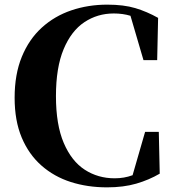

<svg xmlns="http://www.w3.org/2000/svg" viewBox="-20 -787 748 827"><path d="M441 20Q357 20 285 -3Q213 -26 158.5 -74Q104 -122 73.5 -194.5Q43 -267 43 -366Q43 -467 74 -542.5Q105 -618 160 -668Q215 -718 287.5 -742.5Q360 -767 442 -767Q513 -767 563 -752Q613 -737 661 -710L657 -528H598L542 -719Q509 -729 470 -729Q400 -729 343.5 -691.5Q287 -654 254 -575Q221 -496 221 -373Q221 -250 254.5 -171.5Q288 -93 345 -56Q402 -19 474 -19Q515 -19 550 -32Q550 -32 551 -32L605 -219H664L668 -39Q622 -12 567 4Q512 20 441 20Z"/></svg>

Font: Early Summer Mincho Heavy
Style: Regular
Weight: 900
Designer: GuiWonder
Version: Version 1.002